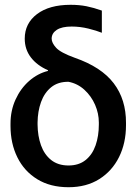

<svg xmlns="http://www.w3.org/2000/svg" viewBox="-20 -781 576 811"><path d="M84.5 -617.7Q84.5 -682.1 136.2 -721.4Q188 -760.7 278.3 -760.7Q314.9 -760.7 345.5 -754.6Q376 -748.5 410.2 -736.3V-642.6Q388.7 -651.4 353.5 -660.2Q318.4 -668.9 282.7 -668.9Q241.2 -668.9 219.7 -654.8Q198.2 -640.6 198.2 -617.7Q198.2 -600.1 217 -579.3Q235.8 -558.6 295.4 -537.1Q408.2 -498 460.4 -429.2Q512.7 -360.4 512.2 -261.7V-252Q512.2 -176.8 482.9 -117.7Q453.6 -58.6 399.2 -24.4Q344.7 9.8 269.5 9.8Q192.4 9.8 137.5 -23.9Q82.5 -57.6 53.5 -116.2Q24.4 -174.8 24.4 -249V-258.8Q24.4 -314 45.7 -360.6Q66.9 -407.2 103 -439Q139.2 -470.7 182.6 -481.4V-484.4Q136.7 -504.4 110.6 -538.3Q84.5 -572.3 84.5 -617.7ZM138.7 -263.7V-254.9Q139.2 -206.5 153.1 -167.5Q167 -128.4 196 -105.2Q225.1 -82 269.5 -82Q313 -82 341.6 -105Q370.1 -127.9 383.8 -167.2Q397.5 -206.5 397.5 -254.9V-263.7Q397.5 -301.8 381.6 -338.4Q365.7 -375 336.7 -401.6Q307.6 -428.2 269.5 -435.5Q225.1 -436 196.3 -412.6Q167.5 -389.2 153.3 -349.9Q139.2 -310.5 138.7 -263.7Z"/></svg>

Font: Inter Tight Medium
Style: Regular
Weight: 500
Designer: Rasmus Andersson
Foundry: rsms
Version: Version 3.004; ttfautohint (v1.8.4.7-5d5b)